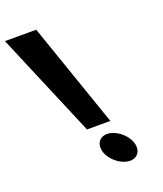

<svg xmlns="http://www.w3.org/2000/svg" viewBox="-398 -922 864 1020"><g transform="rotate(-20 34.5 -412.5)"><path d="M41.6 -88C60.1 -40 114.5 0 160.5 0C206.5 0 230.1 -40 211.6 -88C193.1 -136 138.7 -176 92.7 -176C46.7 -176 23.1 -136 41.6 -88ZM1.5 -235H133.5L-70.8 -825H-247.8Z"/></g></svg>

Font: Hussar
Style: BdOpOblFour
Weight: 700
Foundry: Cannot Into Space Fonts
Version: Version 2.00